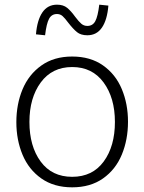

<svg xmlns="http://www.w3.org/2000/svg" viewBox="-20 -782 618 822"><path d="M50 0ZM50 -259Q50 -336 76.5 -399.5Q103 -463 157 -501.5Q211 -540 289 -540Q367 -540 421 -502Q475 -464 501.5 -400.5Q528 -337 528 -261Q528 -184 501.5 -120Q475 -56 421 -18Q367 20 289 20Q211 20 157 -18Q103 -56 76.5 -119.5Q50 -183 50 -259ZM472 -260Q472 -363 423.5 -429Q375 -495 289 -495Q203 -495 154.5 -429Q106 -363 106 -260Q106 -156 154 -90.5Q202 -25 289 -25Q376 -25 424 -90.5Q472 -156 472 -260ZM134 -635Q139 -696 161.5 -729Q184 -762 224 -762Q251 -762 267.5 -748.5Q284 -735 302 -710Q317 -690 328 -680.5Q339 -671 354 -671Q377 -671 388 -691.5Q399 -712 405 -762L444 -758Q439 -697 416.5 -664Q394 -631 354 -631Q326 -631 309.5 -644.5Q293 -658 272 -685Q258 -704 248 -713Q238 -722 224 -722Q201 -722 190 -701.5Q179 -681 173 -631Z"/></svg>

Font: Martel Sans ExtraLight
Style: Regular
Weight: 275
Designer: Dan Reynolds and Mathieu Réguer
Foundry: Dan Reynolds and Mathieu Réguer
Version: Version 1.002; ttfautohint (v1.1) -l 5 -r 5 -G 72 -x 0 -D la